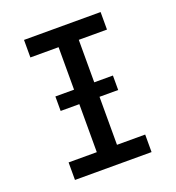

<svg xmlns="http://www.w3.org/2000/svg" viewBox="-133 -841 866 947"><g transform="rotate(-20 300.0 -367.5)"><path d="M99 0V-92H247V-643H99V-735H501V-643H353V-92H501V0ZM451 -344H149V-420H451Z"/></g></svg>

Font: Iosevka Semibold Extended
Style: Regular
Weight: 600
Width: 7
Monospace: yes
Designer: Belleve Invis
Foundry: Belleve Invis
Version: Version 32.5.0; ttfautohint (v1.8.4)